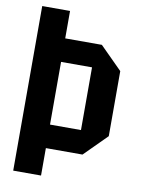

<svg xmlns="http://www.w3.org/2000/svg" viewBox="-92 -762 710 965"><g transform="rotate(10 263.0 -280.0)"><path d="M44 140V-700H186V-560H373L487 -446V-114L373 0H186V140ZM186 -120H344V-440H186Z"/></g></svg>

Font: Tektur SemiCondensed SemiBold
Style: Regular
Weight: 600
Width: 4
Designer: Adam Jagosz
Foundry: Adam Jagosz
Version: Version 1.005;gftools[0.9.30]